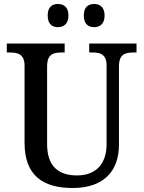

<svg xmlns="http://www.w3.org/2000/svg" viewBox="-20 -932 719 962"><path d="M452 -796C479 -796 504 -811 504 -854C504 -898 479 -912 452 -912C423 -912 400 -898 400 -854C400 -811 423 -796 452 -796ZM270 -796C298 -796 323 -811 323 -854C323 -898 298 -912 270 -912C242 -912 219 -898 219 -854C219 -811 242 -796 270 -796ZM344 10C498 10 576 -73 576 -207V-599C576 -661 608 -669 649 -669H664V-714H427V-669H442C482 -669 514 -661 514 -603V-209C514 -115 464 -53 366 -53C277 -53 216 -95 216 -210V-599C216 -661 248 -669 289 -669H304V-714H14V-669H29C69 -669 103 -661 103 -603V-216C103 -53 195 10 344 10Z"/></svg>

Font: Noto Serif Bengali SemiCondensed
Style: Regular
Weight: 400
Width: 4
Designer: Juan Bruce, Universal Thirst, Indian Type Foundry and the Monotype Design Team.
Foundry: Monotype Imaging Inc.
Version: Version 2.003